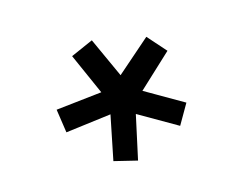

<svg xmlns="http://www.w3.org/2000/svg" viewBox="-61 -802 652 527"><g transform="rotate(15 265.0 -538.5)"><path d="M323 -503 362 -381 297 -362 256 -484 152 -405 110 -458 216 -536 113 -611 154 -667 255 -595 296 -715 362 -693 324 -569H449V-503Z"/></g></svg>

Font: Panefresco 800wt
Style: Regular
Weight: 800
Designer: Campivisivi
Foundry: Campivisivi & Chank Co
Version: Version 1.001